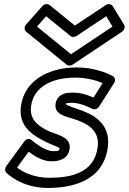

<svg xmlns="http://www.w3.org/2000/svg" viewBox="-20 -885 633 945"><path d="M207.1 -805.2 326.9 -707.8C335 -701.3 347.7 -702 356.5 -707.8L502.7 -805.2L533.8 -754.2L329.6 -618L162.1 -754.2ZM224.1 -860.2C215.3 -867.3 198.7 -866.4 188.6 -855L108.3 -764C98.3 -752.7 98.9 -736.8 108.8 -728.8L307.9 -566.8C315.1 -560.9 327.6 -560.3 337.4 -566.8L580.3 -728.8C592.8 -737.1 596.9 -753.1 590.3 -764L534.6 -855C528.7 -864.6 513.2 -868.6 500.5 -860.2L348.6 -759ZM351 -503C411.4 -503 460.4 -486.6 485.4 -476L440.2 -404.9C416.4 -415.5 381.1 -429 341 -429C314.9 -429 288.5 -428.1 268.8 -407C259.2 -396.7 255 -384.3 253.4 -373C246.2 -319.8 308.1 -311.1 341.1 -300.1C406.4 -279.1 472.3 -246.6 460.6 -160C443.4 -32.6 328 -10 222.4 -10C141.2 -10 87.4 -42.3 63.9 -60.2L120.9 -138.3C144.9 -120 186.6 -91 234.3 -91C256.5 -91 314.8 -94.7 322.7 -153C331.3 -216.8 247.2 -223.2 207.7 -245.2C160.4 -271.6 124.6 -300.2 133.1 -363C144.7 -448.8 222 -503 351 -503ZM357.8 -553C216.8 -553 99.9 -487.2 83.1 -363C70.7 -271.8 129.2 -228.4 178.6 -200.8C247 -162.8 274.1 -163.2 272.7 -153C271.4 -143.3 268.9 -141 241.1 -141C197.9 -141 137.3 -194.1 137.3 -194.1C119.4 -211.1 103.6 -194.3 98.9 -187.8L10.5 -66.8C3.5 -57.1 3.2 -43.7 10.8 -35.7C12.6 -33.7 82.1 40 215.6 40C320 40 487 14.6 510.6 -160C527.3 -283.4 427.6 -326.9 362.5 -347.9C325.7 -360.1 304.8 -369.7 303.4 -372.6C303.4 -372.6 303.4 -372.7 303.4 -373C303.6 -374.2 303.8 -375.1 304 -375.7C306.8 -376.9 317.3 -379 334.2 -379C380.4 -379 432.6 -349.9 432.6 -349.9C444.7 -343 460.6 -348.9 468.1 -360.8L541.8 -476.8C549.1 -488.2 546.9 -503.4 535.9 -509.9C534.2 -511 463.4 -553 357.8 -553Z"/></svg>

Font: Hussar Techniczny
Style: Bold 
Weight: 700
Foundry: Cannot Into Space Fonts
Version: Version 0.77